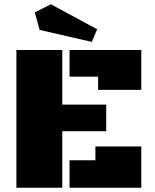

<svg xmlns="http://www.w3.org/2000/svg" viewBox="-20 -883 731 903"><path d="M272.9 -266.1V0H57.1V-647.9H272.9V-391.1H479.5V-266.1ZM307.1 -522.5V-647.9H644.5V-460.4H441.4V-522.5ZM307.1 0V-129.4H428.7V-194.3H644.5V0ZM437 -745.6 411.6 -686 166.5 -742.2 143.6 -824.7 219.2 -862.8Z"/></svg>

Font: Black Ops One [rus by aLiNcE]
Style: Regular
Weight: 400
Designer: James Grieshaber
Foundry: James Grieshaber
Version: Version 1.002;May 25, 2024;FontCreator 13.0.0.2680 64-bit